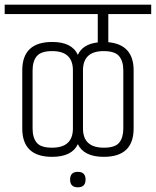

<svg xmlns="http://www.w3.org/2000/svg" viewBox="-40 -664 665 819"><path d="M292 135Q259 135 259 102Q259 69 292 69Q325 69 325 102Q325 135 292 135ZM314 -364V-116Q314 -34 403 -34Q451 -34 468.5 -55.5Q486 -77 486 -116V-364Q486 -403 468 -424.5Q450 -446 402 -446Q314 -446 314 -364ZM99 -364V-116Q99 -77 116.5 -55.5Q134 -34 182 -34Q271 -34 271 -116V-364Q271 -446 183 -446Q135 -446 117 -424.5Q99 -403 99 -364ZM530 -364V-116Q530 5 403 5Q318 5 292 -49Q267 5 182 5Q55 5 55 -116V-364Q55 -485 183 -485Q267 -485 292 -430Q313 -476 377 -483V-604H-20V-644H605V-604H422V-484Q530 -474 530 -364Z"/></svg>

Font: Khand Light
Style: Regular
Weight: 300
Designer: Devanagari: Sanchit Sawaria, Jyotish Sonowal; Latin: Satya Rajpurohit
Foundry: Indian Type Foundry
Version: Version 1.101;PS 1.0;hotconv 1.0.78;makeotf.lib2.5.61930; tt